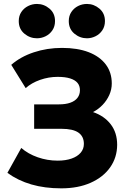

<svg xmlns="http://www.w3.org/2000/svg" viewBox="-20 -964 670 998"><path d="M298.5 15Q213 15 143.2 -5.2Q73.5 -25.5 18.5 -65.5L90.5 -195Q126 -164 176 -146.5Q226 -129 280 -129Q321.5 -129 352 -139.8Q382.5 -150.5 399.2 -170Q416 -189.5 416 -216Q416 -255 387.5 -274.8Q359 -294.5 299.5 -294.5H157.5V-421.5H287Q321 -421.5 345.2 -430Q369.5 -438.5 382.5 -455.2Q395.5 -472 395.5 -495Q395.5 -518 382.8 -533.2Q370 -548.5 344.2 -556.5Q318.5 -564.5 279.5 -564.5Q233 -564.5 188.2 -548.8Q143.5 -533 113.5 -506L38.5 -627Q86.5 -669 155.5 -692Q224.5 -715 302.5 -715Q383 -715 440.8 -692.8Q498.5 -670.5 529.8 -629Q561 -587.5 561 -530Q561 -499 548.2 -470.5Q535.5 -442 513.5 -419Q491.5 -396 463.5 -381.5Q522 -361.5 555.5 -318Q589 -274.5 589 -211Q588.5 -145 552.5 -94Q516.5 -43 451.2 -14Q386 15 298.5 15ZM172 -765Q135.5 -765 106.5 -789.2Q77.5 -813.5 77.5 -854.5Q77.5 -881.5 90.8 -901.5Q104 -921.5 125.8 -932.5Q147.5 -943.5 172 -943.5Q208.5 -943.5 237.2 -919.2Q266 -895 266 -854.5Q266 -827 252.5 -806.8Q239 -786.5 217.5 -775.8Q196 -765 172 -765ZM432 -765Q395.5 -765 366.5 -789.2Q337.5 -813.5 337.5 -854.5Q337.5 -881.5 350.8 -901.5Q364 -921.5 385.5 -932.5Q407 -943.5 432 -943.5Q468 -943.5 496.8 -919.2Q525.5 -895 525.5 -854.5Q525.5 -827 512 -806.8Q498.5 -786.5 477 -775.8Q455.5 -765 432 -765Z"/></svg>

Font: Geologica Roman
Style: Bold
Weight: 700
Designer: Sindre Bremnes, Frode Helland
Foundry: Monokrom Skriftforlag AS
Version: Version 1.010;gftools[0.9.28]